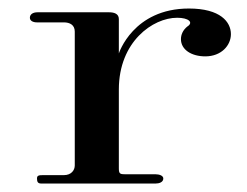

<svg xmlns="http://www.w3.org/2000/svg" viewBox="-20 -433 583 453"><path d="M77.2 0H347.5C355.4 0 365.3 -3 365.3 -11.9C365.3 -18.8 355.4 -21.8 347.5 -21.8H276.2C263.4 -21.8 260.4 -22.8 260.4 -35.6V-221.8C260.4 -334.7 340.6 -391.1 398 -391.1C424.8 -391.1 437.6 -380.2 421.8 -370.3C411.9 -362.4 406.9 -351.5 406.9 -340.6C406.9 -315.8 431.7 -300 464.4 -300C502 -300 524.8 -325.7 524.8 -352.5C524.8 -381.2 500 -412.9 425.7 -412.9C294.1 -412.9 260.4 -306.9 260.4 -306.9V-388.1C260.4 -401 248.5 -404 237.6 -404H68.3C57.4 -404 50.5 -399 50.5 -391.1C50.5 -384.2 57.4 -380.2 67.3 -380.2H130.7C144.6 -380.2 156.4 -374.3 156.4 -358.4V-42.6C156.4 -31.7 148.5 -19.8 130.7 -19.8H81.2C71.3 -19.8 67.3 -18.8 67.3 -11.9C67.3 -4 69.3 0 77.2 0Z"/></svg>

Font: Biblismive
Style: Regular
Weight: 400
Designer: Susan Drake
Foundry: Susan Drake
Version: Version 1.0; ttfautohint (v1.8.4.7-5d5b)